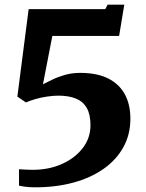

<svg xmlns="http://www.w3.org/2000/svg" viewBox="-20 -782 624 818"><path d="M61 -61Q75.5 -60 90.8 -59.2Q106 -58.5 119.5 -58.5Q189 -58.5 244.8 -83.8Q300.5 -109 333 -151.8Q365.5 -194.5 365.5 -248.5Q365.5 -294.5 349.5 -322.2Q333.5 -350 303 -362.2Q272.5 -374.5 229 -374.5Q206 -374.5 180 -370.5Q154 -366.5 130.5 -359.8Q107 -353 90.5 -345.5L54 -370.5L102 -743H428.5L438.5 -762H509.5L487.5 -629H203L163 -423Q177.5 -430 201 -441.8Q224.5 -453.5 255.2 -462.5Q286 -471.5 321.5 -471.5Q394 -471.5 441.2 -447.5Q488.5 -423.5 512 -380Q535.5 -336.5 535.5 -276.5Q535.5 -208.5 505.2 -154.2Q475 -100 420.5 -62Q366 -24 292.2 -4Q218.5 16 131 16Q120 16 108.2 15.5Q96.5 15 84.5 13.2Q72.5 11.5 61 9Z"/></svg>

Font: Merriweather ExtraBold
Style: Regular
Weight: 800
Version: Version 2.100